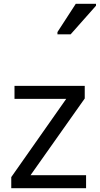

<svg xmlns="http://www.w3.org/2000/svg" viewBox="-20 -986 523 1006"><path d="M431 0H39V-58L327 -468H56V-536H424V-470L140 -68H431ZM281 -806V-818L377 -966H483V-956L350 -806Z"/></svg>

Font: Noto Sans Tifinagh APT
Style: Regular
Weight: 400
Designer: JamraPatel
Foundry: JamraPatel LLC
Version: Version 2.006; ttfautohint (v1.8.4.7-5d5b)